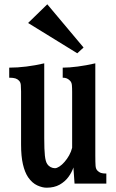

<svg xmlns="http://www.w3.org/2000/svg" viewBox="-20 -855 540 894"><path d="M200.2 -835 369.1 -633.8 339.8 -606.9 110.8 -748ZM186 -211.9Q186 -158.2 189 -130.6Q191.9 -103 200.2 -90.8Q206.1 -82 215.8 -76.9Q225.6 -71.8 235.8 -71.8Q244.6 -71.8 256.6 -79.6Q268.6 -87.4 280.5 -101.1Q292.5 -114.7 302 -131.8Q311.5 -148.9 315.9 -167V-426.8Q315.9 -445.8 314.7 -459Q313.5 -472.2 305.2 -480Q298.3 -486.8 290.8 -490Q283.2 -493.2 272 -493.2V-540Q302.7 -540 342 -545.2Q381.3 -550.3 423.8 -560.1V-131.8Q423.8 -97.7 425 -82.5Q426.3 -67.4 434.1 -60.1Q440.9 -53.2 449.5 -50Q458 -46.9 475.1 -46.9V0H327.1L321.8 -75.2Q314.5 -52.7 298.6 -31Q282.7 -9.3 257.6 4.9Q232.4 19 196.8 19Q177.2 19 153.6 8.3Q129.9 -2.4 110.8 -29.8Q95.2 -53.2 86.7 -90.3Q78.1 -127.4 78.1 -182.1V-429.2Q78.1 -446.3 76.9 -459.5Q75.7 -472.7 67.9 -480Q61.5 -486.8 51.5 -490Q41.5 -493.2 22.9 -493.2V-540Q61.5 -540 103 -545.2Q144.5 -550.3 186 -560.1Z"/></svg>

Font: BIZ UDMincho
Style: Bold
Weight: 700
Monospace: yes
Designer: TypeBank Co., Ltd.
Foundry: Morisawa Inc.
Version: Version 1.06